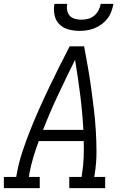

<svg xmlns="http://www.w3.org/2000/svg" viewBox="-33 -975 653 995"><path d="M-13 0V-58H51L54 -74Q64 -131 82.5 -187Q101 -243 123 -298.5Q145 -354 169.5 -409Q194 -464 220 -518.5Q246 -573 273 -627Q300 -681 328 -735H403Q413 -681 422.5 -627Q432 -573 439.5 -518.5Q447 -464 453.5 -409.5Q460 -355 463.5 -299Q467 -243 467 -186.5Q467 -130 458 -74L455 -58H512V0H326V-58H390L392 -74Q399 -116 400.5 -159Q402 -202 401 -244H168Q152 -202 139.5 -159.5Q127 -117 119 -74L117 -58H173V0ZM399 -302Q394 -394 382.5 -484.5Q371 -575 356 -665Q311 -575 268.5 -484.5Q226 -394 190 -302ZM379 -815Q350 -815 322 -822.5Q294 -830 274.5 -849.5Q255 -869 249.5 -897.5Q244 -926 249 -955H315Q312 -938 315 -921.5Q318 -905 328.5 -893.5Q339 -882 355 -877.5Q371 -873 388 -873Q406 -873 423.5 -877.5Q441 -882 455 -893.5Q469 -905 477.5 -921.5Q486 -938 489 -955H555Q551 -935 544 -915.5Q537 -896 524.5 -879.5Q512 -863 494.5 -850Q477 -837 457.5 -829Q438 -821 418 -818Q398 -815 379 -815Z"/></svg>

Font: Iosevka Curly Slab LtEx
Style: Italic
Weight: 300
Width: 7
Italic angle: -9°
Monospace: yes
Designer: Belleve Invis
Foundry: Belleve Invis
Version: Version 11.1.0; ttfautohint (v1.8.3)